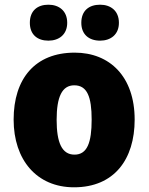

<svg xmlns="http://www.w3.org/2000/svg" viewBox="-20 -787 633 817"><path d="M107 -690C107 -639 140 -614 186 -614C231 -614 266 -640 266 -690C266 -741 231 -767 186 -767C140 -767 107 -742 107 -690ZM326 -690C326 -640 359 -614 406 -614C451 -614 486 -640 486 -690C486 -741 451 -767 406 -767C359 -767 326 -742 326 -690ZM553 -278C553 -461 447 -563 298 -563C129 -563 38 -452 38 -278C38 -107 136 10 295 10C466 10 553 -109 553 -278ZM221 -277C221 -375 244 -424 296 -424C351 -424 370 -375 370 -278C370 -180 351 -129 297 -129C243 -129 221 -181 221 -277Z"/></svg>

Font: Noto Sans Kannada SemiCondensed Black
Style: Regular
Weight: 900
Width: 4
Designer: Jelle Bosma - Monotype Design Team
Foundry: Monotype Imaging Inc.
Version: Version 2.005